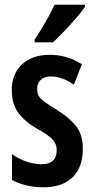

<svg xmlns="http://www.w3.org/2000/svg" viewBox="-20 -786 401 816"><path d="M332 -154Q332 -74 288 -32Q244 10 166 10Q127 10 93 2Q59 -6 31 -21V-131Q55 -113 89 -100.5Q123 -88 157 -88Q221 -88 221 -148Q221 -173 204.5 -192Q188 -211 139 -238Q88 -267 59 -305Q30 -343 30 -404Q30 -472 73.5 -512.5Q117 -553 191 -553Q229 -553 262.5 -543Q296 -533 328 -513L294 -426Q272 -442 247 -451.5Q222 -461 196 -461Q168 -461 153 -446.5Q138 -432 138 -408Q138 -391 144.5 -379Q151 -367 169 -353.5Q187 -340 220 -320Q270 -290 301 -253Q332 -216 332 -154ZM341 -757Q328 -737 304 -709.5Q280 -682 253.5 -654Q227 -626 205 -606H127V-618Q154 -658 175 -695Q196 -732 212 -766H341Z"/></svg>

Font: Noto Sans Ethiopic ExtraCondensed SemiBold
Style: Regular
Weight: 600
Width: 2
Designer: Monotype Design Team
Foundry: Monotype Imaging Inc.
Version: Version 2.102; ttfautohint (v1.8.4.7-5d5b)